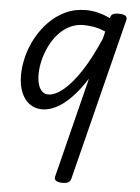

<svg xmlns="http://www.w3.org/2000/svg" viewBox="-60 -566 730 1002"><g transform="rotate(5 305.0 -64.5)"><path d="M166 17Q128 17 100 -3.5Q72 -24 56.5 -61.5Q41 -99 41 -151Q41 -198 54 -249.5Q67 -301 93 -348.5Q119 -396 156.5 -434.5Q194 -473 242.5 -496Q291 -519 350 -519Q381 -519 413.5 -511Q446 -503 477 -488L478 -491Q481 -504 490.5 -509.5Q500 -515 521 -515Q550 -515 559 -506Q568 -497 562 -479L350 364Q347 377 336.5 383.5Q326 390 304 390Q286 390 273 383Q260 376 265 359L396 -164Q357 -103 317.5 -62.5Q278 -22 240 -2.5Q202 17 166 17ZM132 -163Q132 -135 138.5 -112Q145 -89 158.5 -76Q172 -63 191 -63Q226 -63 269.5 -98.5Q313 -134 359 -204Q405 -274 450 -378L459 -416Q425 -431 395.5 -435.5Q366 -440 343 -440Q303 -440 269.5 -422.5Q236 -405 210.5 -376Q185 -347 167.5 -310.5Q150 -274 141 -236Q132 -198 132 -163Z"/></g></svg>

Font: Playwrite IS
Style: Regular
Weight: 400
Designer: Veronika Burian, José Scaglione
Foundry: TypeTogether
Version: Version 1.002